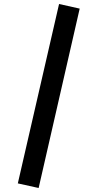

<svg xmlns="http://www.w3.org/2000/svg" viewBox="-20 -831 487 959"><path d="M275 -811 69 85 173 108 378 -788Z"/></svg>

Font: Fira Sans Condensed Medium
Style: Regular
Weight: 500
Width: 3
Designer: Carrois Corporate & Edenspiekermann AG
Foundry: Carrois Corporate GbR & Edenspiekermann AG
Version: Version 4.202;PS 004.202;hotconv 1.0.88;makeotf.lib2.5.64775